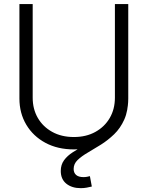

<svg xmlns="http://www.w3.org/2000/svg" viewBox="-20 -748 749 975"><path d="M355 10.7Q272.9 10.7 210.7 -22.7Q148.4 -56.2 113.5 -114.7Q78.6 -173.3 78.6 -247.6V-727.5H146V-252Q146 -194.3 171.9 -149.4Q197.8 -104.5 244.9 -78.4Q292 -52.2 355 -52.2Q418 -52.2 464.8 -78.4Q511.7 -104.5 537.6 -149.4Q563.5 -194.3 563.5 -252V-727.5H631.3V-247.6Q631.3 -172.9 596.4 -114.5Q561.5 -56.2 499.3 -22.7Q437 10.7 355 10.7ZM390.1 207.5Q345.2 207.5 316.9 184.8Q288.6 162.1 288.6 120.1Q288.6 88.4 305.4 65.4Q322.3 42.5 350.3 24.7Q378.4 6.8 411.6 -10.5Q444.8 -27.8 478.3 -47.9Q511.7 -67.9 539.6 -94.5Q567.4 -121.1 584.5 -158.4Q601.6 -195.8 601.6 -247.6H630.9Q630.9 -185.1 611.1 -140.9Q591.3 -96.7 559.6 -66.2Q527.8 -35.6 492.4 -13.4Q457 8.8 425.5 27.1Q394 45.4 374 64.7Q354 84 354 109.9Q354 129.4 366.5 140.4Q378.9 151.4 404.3 151.4Q413.1 151.4 421.4 149.9Q429.7 148.4 436.5 146.5L446.3 199.2Q434.6 202.1 420.4 204.8Q406.2 207.5 390.1 207.5Z"/></svg>

Font: Inter 24pt Light
Style: Regular
Weight: 300
Designer: Rasmus Andersson
Foundry: rsms
Version: Version 4.001;git-66647c0bb